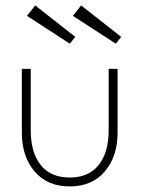

<svg xmlns="http://www.w3.org/2000/svg" viewBox="-20 -658 521 690"><path d="M396 -501 242 -601 271.5 -638.5 415.5 -525.5ZM231 -501 77 -601 106.5 -638.5 250.5 -525.5ZM90.5 -189.5Q90.5 -110 126.2 -65Q162 -20 230.5 -20Q298.5 -20 334.5 -65Q370.5 -110 370.5 -189.5V-410.5H402.5V-181Q402.5 -96 356.8 -42Q311 12 230.5 12Q150 12 104.2 -42Q58.5 -96 58.5 -181V-410.5H90.5Z"/></svg>

Font: League Spartan ExtraLight
Style: Regular
Weight: 200
Foundry: The League of Moveable Type
Version: Version 2.002